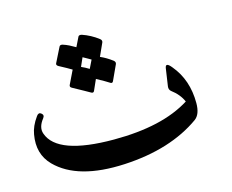

<svg xmlns="http://www.w3.org/2000/svg" viewBox="-93 -765 1113 920"><g transform="rotate(-15 463.0 -305.0)"><path d="M79 -74Q19 -135 36 -229Q39 -248 48 -268.5Q57 -289 73 -311Q84 -326 96 -316Q109 -306 98 -292Q68 -254 80 -221Q120 -106 400 -106Q520 -106 614.5 -127.5Q709 -149 779 -193Q763 -231 723 -261Q713 -270 715 -285L728 -373Q733 -401 760 -367Q826 -288 826 -173Q826 -117 797 -96Q724 -44 629.5 -14.5Q535 15 419 21Q185 33 79 -74ZM363 -627Q367 -634 380 -631Q401 -624 421.5 -613Q442 -602 460 -588Q470 -580 466 -570L437 -506Q467 -493 496 -471Q506 -463 502 -453L467 -377Q462 -366 450 -375Q444 -379 429.5 -387.5Q415 -396 391 -409L367 -355Q362 -345 350 -353Q344 -357 323.5 -368Q303 -379 269 -398Q257 -404 263 -415L295 -481Q285 -487 270 -495.5Q255 -504 234 -515Q221 -522 227 -532L263 -604Q267 -612 279 -609Q295 -604 310 -596.5Q325 -589 340 -580ZM337 -483Q346 -479 356 -474Q366 -469 375 -463L395 -504Q387 -509 377.5 -514Q368 -519 356 -526Z"/></g></svg>

Font: Amiri
Style: Bold Italic
Weight: 700
Italic angle: 10°
Designer: Khaled Hosny
Version: Version 0.113